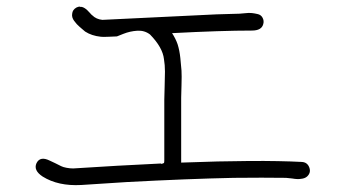

<svg xmlns="http://www.w3.org/2000/svg" viewBox="-20 -635 1040 578"><path d="M888.7 -147.5Q905.3 -146.5 911.1 -130.9Q917 -115.2 904.3 -103.5Q897.5 -97.7 886.7 -96.7Q876 -94.7 859.4 -97.7Q842.8 -99.6 840.8 -99.6Q772.5 -100.6 683.6 -99.6Q544.9 -96.7 361.3 -86.9Q293.9 -83 224.6 -78.1Q155.3 -74.2 108.4 -103.5Q80.1 -122.1 89.8 -143.6Q100.6 -166 129.9 -151.4Q134.8 -149.4 146.5 -143.6L164.1 -134.8Q169.9 -131.8 180.2 -129.9Q190.4 -127.9 200.2 -127.9Q335 -136.7 460 -142.6H464.8V-141.6Q471.7 -142.6 473.6 -144.5Q474.6 -145.5 474.6 -153.3V-335Q474.6 -347.7 475.6 -373.5Q476.6 -399.4 476.6 -419.4Q476.6 -439.5 473.6 -457Q469.7 -492.2 431.6 -531.2Q415 -543.9 393.1 -542.5Q371.1 -541 351.6 -533.2L332 -525.4Q330.1 -525.4 309.1 -524.4Q288.1 -523.4 283.2 -524.4Q255.9 -527.3 236.3 -540Q229.5 -545.9 220.2 -553.7Q210.9 -561.5 203.1 -572.3Q195.3 -583 197.3 -593.8Q198.2 -605.5 210 -612.3Q215.8 -615.2 220.7 -615.2V-614.3Q233.4 -616.2 251 -595.7Q254.9 -590.8 257.8 -588.9Q269.5 -577.1 288.1 -575.2L631.8 -591.8Q668.9 -592.8 701.2 -593.8Q705.1 -593.8 717.3 -595.2Q729.5 -596.7 738.3 -595.7Q747.1 -594.7 754.9 -592.8Q765.6 -590.8 770.5 -581.5Q775.4 -572.3 772.5 -562.5Q767.6 -543 738.3 -543Q646.5 -543 498 -535.2Q508.8 -518.6 514.6 -502Q520.5 -483.4 522.9 -460.4Q525.4 -437.5 526.4 -422.4Q527.3 -407.2 526.4 -378.9Q525.4 -350.6 525.4 -340.8V-145.5Q757.8 -154.3 888.7 -147.5Z"/></svg>

Font: irohamaru Light
Style: Regular
Weight: 200
Designer: [Source Han Sans]
Ryoko NISHIZUKA  (kana & ideographs); Paul D. Hunt (Latin, Greek & Cyrillic); Wenlong ZHANG  (bopomofo
Version: Version 1.01